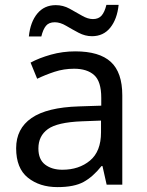

<svg xmlns="http://www.w3.org/2000/svg" viewBox="-20 -755 601 785"><path d="M288 -545Q386 -545 433 -502Q480 -459 480 -365V0H416L399 -76H395Q360 -32 321.5 -11Q283 10 215 10Q142 10 94 -28.5Q46 -67 46 -149Q46 -229 109 -272.5Q172 -316 303 -320L394 -323V-355Q394 -422 365 -448Q336 -474 283 -474Q241 -474 203 -461.5Q165 -449 132 -433L105 -499Q140 -518 188 -531.5Q236 -545 288 -545ZM314 -259Q214 -255 175.5 -227Q137 -199 137 -148Q137 -103 164.5 -82Q192 -61 235 -61Q303 -61 348 -98.5Q393 -136 393 -214V-262ZM98 -606Q104 -665 132.5 -699.5Q161 -734 208 -734Q238 -734 264.5 -719.5Q291 -705 315 -691Q339 -677 360 -677Q383 -677 395.5 -691.5Q408 -706 415 -735H465Q459 -677 431 -642Q403 -607 356 -607Q328 -607 301.5 -621Q275 -635 250.5 -649.5Q226 -664 204 -664Q180 -664 168 -649.5Q156 -635 149 -606Z"/></svg>

Font: Noto Sans Ogham
Style: Regular
Weight: 400
Designer: Monotype Design Team
Foundry: Monotype Imaging Inc.
Version: Version 2.001; ttfautohint (v1.8.4.7-5d5b)